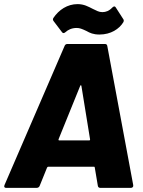

<svg xmlns="http://www.w3.org/2000/svg" viewBox="-31 -914 694 934"><path d="M342 -778C356 -778 367 -774 390 -763C406 -754 422 -746 453 -746C508 -746 549 -773 569 -806C572 -812 572 -817 568 -822L532 -878C528 -885 522 -884 515 -877C500 -861 484 -855 467 -855C450 -855 439 -862 420 -871C398 -882 378 -894 346 -894C297 -894 255 -866 229 -827C225 -821 226 -816 230 -811L271 -757C276 -751 281 -752 288 -758C300 -769 318 -778 342 -778ZM457 0H605C613 0 619 -5 617 -14L491 -690C490 -696 487 -700 480 -700H296C290 -700 285 -696 283 -690L-9 -14C-13 -5 -9 0 -1 0H147C154 0 160 -4 162 -10L198 -99C200 -101 201 -103 204 -103H426C429 -103 430 -101 430 -99L445 -10C446 -4 450 0 457 0ZM254 -237 359 -496C360 -500 364 -501 365 -496L407 -237C408 -233 406 -231 403 -231H257C254 -231 253 -233 254 -237Z"/></svg>

Font: Barlow ExtraBold
Style: Italic
Weight: 800
Italic angle: -7°
Designer: Jeremy Tribby
Foundry: Tribby Type
Version: Version 1.422;hotconv 1.0.109;makeotfexe 2.5.65596